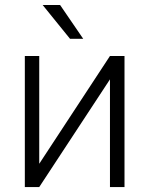

<svg xmlns="http://www.w3.org/2000/svg" viewBox="-20 -754 602 774"><path d="M423.3 -528.3H481.9V0H423.3V-434.1L138.2 0H80.1V-528.3H138.2V-93.8ZM315.4 -597.7H262.2L151.9 -733.9H222.2Z"/></svg>

Font: RobotoInd Light
Style: Regular
Weight: 300
Designer: Google
Version: Version 2.001151; 2014